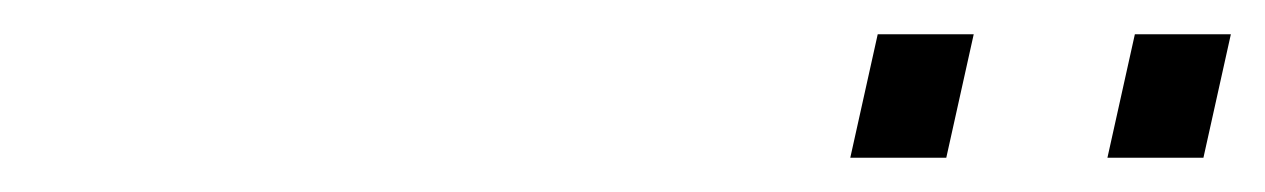

<svg xmlns="http://www.w3.org/2000/svg" viewBox="-20 -752 738 112"><path d="M642 -732H698L682 -660H626ZM492 -732H548L532 -660H476Z"/></svg>

Font: Azeret Mono Thin
Style: Italic
Weight: 100
Italic angle: -12°
Designer: Martin Vácha
Foundry: Displaay
Version: Version 1.000; Glyphs 3.0.3, build 3074